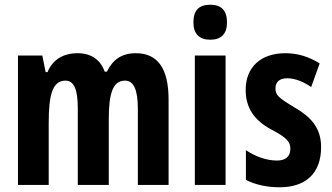

<svg xmlns="http://www.w3.org/2000/svg" viewBox="-20 -782 1405 812"><path d="M554 -557C495 -557 457 -530 432 -479H423C407 -524 371 -557 308 -557C247 -557 202 -529 181 -477H173L159 -547H56V0H186V-261C186 -379 201 -441 257 -441C293 -441 309 -404 309 -323V0H440V-277C440 -387 457 -441 509 -441C545 -441 563 -403 563 -322V0H693V-360C693 -493 647 -557 554 -557Z M869 -762C820 -762 798 -737 798 -687C798 -639 823 -614 869 -614C916 -614 940 -639 940 -687C940 -736 918 -762 869 -762ZM934 -547H804V0H934Z M1338 -160C1338 -244 1292 -289 1225 -328C1157 -369 1145 -380 1145 -408C1145 -435 1162 -451 1194 -451C1230 -451 1265 -435 1296 -414L1332 -514C1286 -542 1240 -557 1187 -557C1083 -557 1019 -498 1019 -402C1019 -323 1058 -272 1126 -235C1196 -199 1208 -180 1208 -153C1208 -120 1188 -103 1151 -103C1104 -103 1055 -123 1020 -147V-21C1062 0 1110 10 1163 10C1273 10 1338 -49 1338 -160Z"/></svg>

Font: Noto Sans Armenian ExtraCondensed
Style: Regular
Weight: 400
Width: 2
Designer: Monotype Design Team
Foundry: Monotype Imaging Inc.
Version: Version 2.008